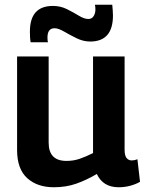

<svg xmlns="http://www.w3.org/2000/svg" viewBox="-20 -779 614 809"><path d="M207 10Q137 10 94.5 -28.5Q52 -67 52 -147V-541H185V-178Q185 -101 260 -101Q290 -101 316 -110Q342 -119 372 -134V-541H505V-149Q505 -123 513.5 -113Q522 -103 535 -103Q547 -103 559 -108L570 -13Q553 -3 529.5 3.5Q506 10 480 10Q414 10 388 -46Q344 -20 301 -5Q258 10 207 10ZM109 -601Q107 -613 106.5 -624.5Q106 -636 106 -646Q106 -754 203 -754Q235 -754 262 -740.5Q289 -727 312 -713Q335 -699 352 -699Q367 -699 374.5 -711Q382 -723 382 -739Q382 -750 380 -759H453Q454 -747 455 -735.5Q456 -724 456 -714Q456 -604 360 -604Q331 -604 302.5 -618Q274 -632 250 -646Q226 -660 210 -660Q180 -660 180 -621Q180 -608 182 -601Z"/></svg>

Font: Georama SemiBold
Style: Regular
Weight: 600
Designer: Jean-Baptiste Levee
Foundry: Production Type
Version: Version 1.000